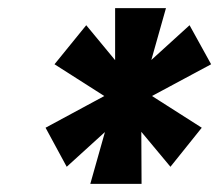

<svg xmlns="http://www.w3.org/2000/svg" viewBox="-20 -801 548 472"><path d="M281 -589 446 -739 499 -643 309 -541 144 -391 92 -487ZM274 -541 114 -643 192 -739 316 -589 476 -487 399 -391ZM263 -565V-781H388L327 -565L328 -349H202Z"/></svg>

Font: Pathway Extreme Condensed
Style: Bold Italic
Weight: 700
Width: 3
Italic angle: -8°
Version: Version 1.001;gftools[0.9.26]